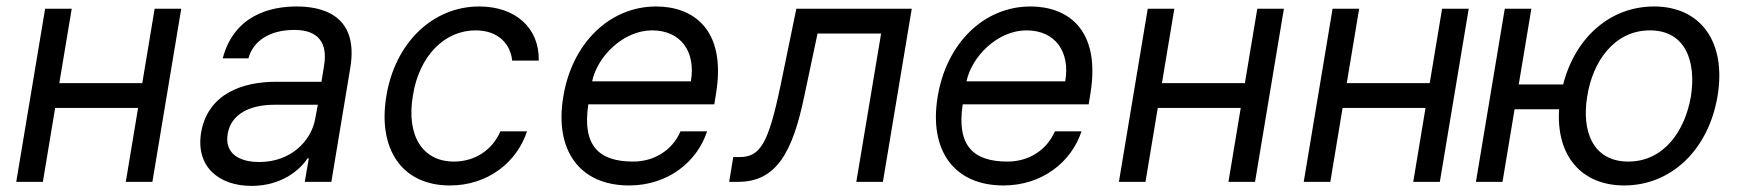

<svg xmlns="http://www.w3.org/2000/svg" viewBox="-20 -573 5492 605"><path d="M206 -545.5H122.2L31.2 0H115.1L153.8 -233H415.1L376.4 0H460.2L551.1 -545.5H467.3L428.3 -311.1H166.9Z M772.7 12.8C867.9 12.8 926.1 -38.4 948.9 -73.9H953.1L940.3 0H1024.1L1083.8 -359.4C1112.6 -532.7 984.4 -552.6 914.8 -552.6C832.4 -552.6 718 -525.6 681.8 -389.2H762.8C777.7 -443.2 828.1 -478.7 907.7 -478.7C984.4 -478.7 1012.4 -436.4 1001.4 -367.9L992.9 -315.3H848.7C747.9 -315.3 634.9 -279.8 613.6 -154.8C596.6 -48.3 669 12.8 772.7 12.8ZM697.4 -150.6C707.4 -214.5 769.2 -242.9 843.8 -242.9H981.5L973 -197.4C959.9 -128.2 896.3 -62.5 796.9 -62.5C730.1 -62.5 687.5 -92.3 697.4 -150.6Z M1397.7 11.4C1518.1 11.4 1609 -62.5 1640.6 -159.1H1556.8C1530.9 -99.4 1475.5 -63.9 1410.5 -63.9C1310.7 -63.9 1259.6 -146.3 1281.2 -272.7C1300.8 -396.3 1380.3 -477.3 1478.7 -477.3C1552.2 -477.3 1589.1 -431.8 1593.8 -382.1H1677.6C1680 -484.4 1604.8 -552.6 1490.1 -552.6C1342 -552.6 1224.1 -436.1 1197.4 -269.9C1170.1 -106.5 1244 11.4 1397.7 11.4Z M1962.4 11.4C2084.2 11.4 2176.5 -62.5 2208.1 -159.1H2124.3C2098.4 -99.4 2041.5 -63.9 1975.1 -63.9C1870 -63.9 1813.6 -110.8 1833.8 -244.3H2230.8L2236.5 -279.8C2269.2 -483.3 2161.6 -552.6 2047.6 -552.6C1900.2 -552.6 1782.3 -436.1 1755 -268.5C1726.9 -100.9 1805 11.4 1962.4 11.4ZM1845.9 -316.8C1861.9 -394.2 1943.2 -477.3 2034.8 -477.3C2126.1 -477.3 2172.9 -409.1 2157 -316.8Z M2277.7 0H2306.1C2426.8 0 2478 -93.8 2514.9 -272.7L2556.1 -467.3H2756.4L2678.3 0H2762.1L2853 -545.5H2489.3L2439.6 -304C2401.3 -120.7 2375.7 -78.1 2310.4 -78.1H2290.5Z M3142 11.4C3263.8 11.4 3356.2 -62.5 3387.8 -159.1H3304C3278.1 -99.4 3221.2 -63.9 3154.8 -63.9C3049.7 -63.9 2993.3 -110.8 3013.5 -244.3H3410.5L3416.2 -279.8C3448.9 -483.3 3341.3 -552.6 3227.3 -552.6C3079.9 -552.6 2962 -436.1 2934.7 -268.5C2906.6 -100.9 2984.7 11.4 3142 11.4ZM3025.6 -316.8C3041.5 -394.2 3122.9 -477.3 3214.5 -477.3C3305.8 -477.3 3352.6 -409.1 3336.6 -316.8Z M3680.4 -545.5H3596.6L3505.7 0H3589.5L3628.2 -233H3889.6L3850.9 0H3934.7L4025.6 -545.5H3941.8L3902.7 -311.1H3641.3Z M4262.8 -545.5H4179L4088.1 0H4171.9L4210.6 -233H4471.9L4433.2 0H4517L4608 -545.5H4524.1L4485.1 -311.1H4223.7Z M4805.4 -545.5H4721.6L4630.7 0H4714.5L4752.5 -228.7H4892.8C4883.2 -82.7 4962.7 11.4 5098 11.4C5245.7 11.4 5363.6 -100.9 5392 -269.9C5420.5 -440.3 5339.5 -552.6 5191.8 -552.6C5055 -552.6 4943.9 -456.3 4905.5 -306.8H4765.6ZM4981.5 -269.9C4998.6 -379.3 5066.8 -477.3 5179 -477.3C5291.2 -477.3 5325.3 -379.3 5308.2 -269.9C5289.8 -160.5 5223 -63.9 5110.8 -63.9C4998.6 -63.9 4963.1 -160.5 4981.5 -269.9Z"/></svg>

Font: Margiela Sans
Style: Italic
Weight: 400
Italic angle: -9.39999°
Designer: Stefan Endress, Andreas Faust
Version: Version 1.100;FEAKit 1.0